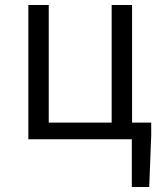

<svg xmlns="http://www.w3.org/2000/svg" viewBox="-20 -560 652 772"><path d="M510 192V0H94V-540H176V-67H429V-540H511V-67H588V-16L580 192Z"/></svg>

Font: Source Han Sans SC Normal
Style: Regular
Weight: 350
Designer: Ryoko NISHIZUKA 西塚涼子 (kana, bopomofo & ideographs); Paul D. Hunt (Latin, Greek & Cyrillic); Sandoll Communications 산돌커뮤니
Foundry: Adobe
Version: Version 2.004;hotconv 1.0.118;makeotfexe 2.5.65603